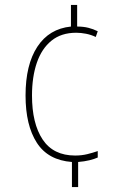

<svg xmlns="http://www.w3.org/2000/svg" viewBox="-20 -744 499 774"><path d="M291 -637Q316 -637 336 -632Q356 -627 374 -618L366 -595Q347 -604 326.5 -608Q306 -612 287 -612Q227 -612 187.5 -580Q148 -548 128.5 -491Q109 -434 109 -359Q109 -246 152 -181.5Q195 -117 283 -117Q309 -117 331.5 -122.5Q354 -128 374 -135V-109Q361 -103 340.5 -98Q320 -93 295 -91V10H270V-91Q174 -98 128.5 -168.5Q83 -239 83 -359Q83 -483 130.5 -555.5Q178 -628 266 -637V-724H291Z"/></svg>

Font: Noto Sans Myanmar Condensed Thin
Style: Regular
Weight: 100
Width: 3
Designer: Monotype Design Team
Foundry: Monotype Imaging Inc.
Version: Version 2.107; ttfautohint (v1.8.4.7-5d5b)